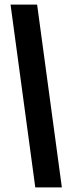

<svg xmlns="http://www.w3.org/2000/svg" viewBox="-20 -763 316 838"><path d="M134 55 26 -743H142L250 55Z"/></svg>

Font: Saira UltraCondensed Black
Style: Regular
Weight: 900
Width: 1
Designer: Hector Gatti with collaboration of the Omnibus-Type team
Foundry: Omnibus-Type
Version: Version 1.101